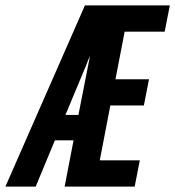

<svg xmlns="http://www.w3.org/2000/svg" viewBox="-55 -690 648 710"><path d="M-35 0 259 -670H573L554 -573H406L372 -397H496L477 -300H353L314 -97H462L443 0H184L217 -171H148L77 0ZM187 -265H235L278 -484Q274 -475 270 -465.5Q266 -456 263 -447Z"/></svg>

Font: Lode Term
Style: Bold Italic
Weight: 700
Italic angle: -11°
Monospace: yes
Designer: Belleve Invis
Foundry: Belleve Invis
Version: Version 29.2.0